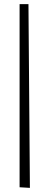

<svg xmlns="http://www.w3.org/2000/svg" viewBox="-20 -782 232 931"><path d="M125 129 75 126V-762H118Z"/></svg>

Font: Bahiana
Style: Regular
Weight: 400
Designer: Pablo Cosgaya & Dani Raskovsky
Foundry: Pablo Cosgaya & Dani Raskovsky
Version: Version 1.005